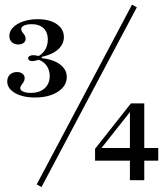

<svg xmlns="http://www.w3.org/2000/svg" viewBox="-20 -714 695 809"><path d="M127.4 -303.2Q75.8 -303.2 43.1 -322.2Q10.5 -341.1 10.5 -371Q10.5 -388.7 21.8 -399.6Q33.1 -410.5 51.6 -410.5Q66.1 -410.5 75 -403.2Q83.9 -396 83.9 -384.7Q83.9 -375.8 79.4 -368.5Q75 -361.3 70.2 -355.2Q65.3 -349.2 65.3 -341.9Q65.3 -333.9 77.4 -328.2Q89.5 -322.6 109.7 -322.6Q146.8 -322.6 168.1 -341.9Q189.5 -361.3 189.5 -393.5Q189.5 -417.7 177.4 -435.9Q165.3 -454 143.5 -462.1Q134.7 -459.7 127.8 -458.1Q121 -456.5 115.3 -456.5Q108.1 -456.5 103.2 -460.1Q98.4 -463.7 98.4 -468.5Q98.4 -474.2 104.4 -477.8Q110.5 -481.5 119.4 -481.5Q124.2 -481.5 129.8 -480.6Q135.5 -479.8 143.5 -478.2Q162.1 -489.5 171.8 -507.3Q181.5 -525 181.5 -547.6Q181.5 -577.4 163.7 -594.8Q146 -612.1 113.7 -612.1Q94.4 -612.1 81.9 -606.5Q69.4 -600.8 69.4 -591.1Q69.4 -584.7 74.2 -578.6Q79 -572.6 83.5 -566.1Q87.9 -559.7 87.9 -550Q87.9 -539.5 79.4 -533.1Q71 -526.6 57.3 -526.6Q40.3 -526.6 29.8 -536.3Q19.4 -546 19.4 -562.9Q19.4 -582.3 35.1 -598.4Q50.8 -614.5 77.8 -623.8Q104.8 -633.1 138.7 -633.1Q188.7 -633.1 219 -612.5Q249.2 -591.9 249.2 -557.3Q249.2 -529 225.8 -506.9Q202.4 -484.7 155.6 -474.2V-469.4Q207.3 -462.9 234.3 -441.5Q261.3 -420.2 261.3 -389.5Q261.3 -351.6 223.8 -327.4Q186.3 -303.2 127.4 -303.2ZM154.8 74.2 134.7 62.9 536.3 -694.4 556.5 -683.1ZM380.6 -37.1V-87.1L531.5 -278.2L541.1 -258.9L402.4 -83.9L396 -90.3H646.8V-37.1ZM527.4 45.2V-252.4L531.5 -278.2H587.9V45.2Z"/></svg>

Font: Playfair 5pt SemiExpanded Light
Style: Regular
Weight: 400
Version: Version 2.203